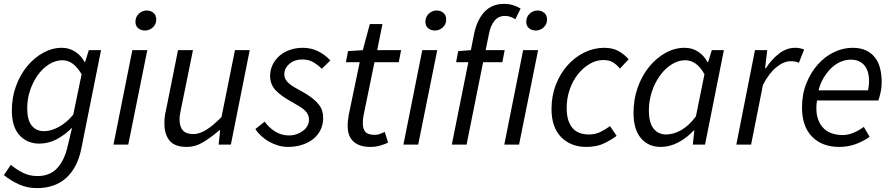

<svg xmlns="http://www.w3.org/2000/svg" viewBox="-22 -744 4591 988"><path d="M168 224Q119 224 76 205Q33 186 -2 157L34 104Q62 128 96 145Q130 162 171 162Q234 162 271 122.5Q308 83 324 17L349 -87Q311 -49 269 -27Q227 -5 180 -5Q118 -5 78.5 -48Q39 -91 39 -176Q39 -243 60.5 -301.5Q82 -360 118 -403.5Q154 -447 200.5 -472.5Q247 -498 296 -498Q334 -498 365 -478Q396 -458 413 -425H416L435 -486H498L396 23Q376 120 318 172Q260 224 168 224ZM205 -69Q240 -69 280 -90.5Q320 -112 355 -154L398 -362Q375 -400 351 -417Q327 -434 299 -434Q264 -434 231 -413.5Q198 -393 173 -358.5Q148 -324 133 -279.5Q118 -235 118 -187Q118 -127 141 -98Q164 -69 205 -69Z M562 0 659 -486H736L638 0ZM724 -587Q704 -587 689.5 -598.5Q675 -610 675 -632Q675 -657 692.5 -673.5Q710 -690 733 -690Q753 -690 767.5 -678Q782 -666 782 -644Q782 -619 764.5 -603Q747 -587 724 -587Z M1263 -486 1166 0H1103L1111 -74H1107Q1067 -39 1025.5 -13.5Q984 12 939 12Q877 12 850.5 -20.5Q824 -53 824 -109Q824 -126 825.5 -141Q827 -156 832 -176L894 -486H971L910 -186Q906 -166 904 -154Q902 -142 902 -129Q902 -92 919 -73Q936 -54 974 -54Q1003 -54 1038 -75Q1073 -96 1118 -142L1187 -486Z M1459 12Q1435 12 1410.5 5Q1386 -2 1363.5 -14.5Q1341 -27 1322.5 -44Q1304 -61 1292 -80L1340 -118Q1363 -86 1395 -66.5Q1427 -47 1465 -47Q1486 -47 1504.5 -53.5Q1523 -60 1537.5 -71Q1552 -82 1560 -96.5Q1568 -111 1568 -128Q1568 -141 1563.5 -152Q1559 -163 1549 -173.5Q1539 -184 1521.5 -195Q1504 -206 1479 -220Q1422 -251 1395 -281Q1368 -311 1368 -353Q1368 -385 1381.5 -412Q1395 -439 1417.5 -458Q1440 -477 1470.5 -487.5Q1501 -498 1535 -498Q1580 -498 1615.5 -480Q1651 -462 1678 -433L1634 -390Q1614 -410 1590 -424Q1566 -438 1533 -438Q1494 -438 1467.5 -415.5Q1441 -393 1441 -362Q1441 -347 1448 -335Q1455 -323 1467 -313Q1479 -303 1494.5 -294Q1510 -285 1527 -276Q1560 -258 1581.5 -241.5Q1603 -225 1616.5 -208.5Q1630 -192 1635.5 -175Q1641 -158 1641 -138Q1641 -104 1627.5 -76Q1614 -48 1589.5 -28.5Q1565 -9 1531.5 1.5Q1498 12 1459 12Z M1883 12Q1851 12 1829 3.5Q1807 -5 1793 -19.5Q1779 -34 1773 -53.5Q1767 -73 1767 -96Q1767 -111 1768.5 -123.5Q1770 -136 1772 -150L1829 -424H1758L1769 -481L1845 -486L1881 -620H1946L1919 -486H2042L2030 -424H1905L1848 -146Q1845 -128 1845 -110Q1845 -80 1858.5 -65Q1872 -50 1907 -50Q1921 -50 1934 -55Q1947 -60 1958 -65L1975 -10Q1958 -2 1935 5Q1912 12 1883 12Z M2054 0 2151 -486H2228L2130 0ZM2216 -587Q2196 -587 2181.5 -598.5Q2167 -610 2167 -632Q2167 -657 2184.5 -673.5Q2202 -690 2225 -690Q2245 -690 2259.5 -678Q2274 -666 2274 -644Q2274 -619 2256.5 -603Q2239 -587 2216 -587Z M2325 -424 2336 -481 2401 -486 2417 -567Q2432 -641 2470.5 -682.5Q2509 -724 2571 -724Q2597 -724 2618 -717.5Q2639 -711 2657 -700L2630 -645Q2619 -652 2606 -657Q2593 -662 2576 -662Q2543 -662 2522.5 -637Q2502 -612 2494 -569L2477 -486H2575L2563 -424H2464L2379 0H2303L2388 -424Z M2573 0 2670 -486H2747L2649 0ZM2735 -587Q2715 -587 2700.5 -598.5Q2686 -610 2686 -632Q2686 -657 2703.5 -673.5Q2721 -690 2744 -690Q2764 -690 2778.5 -678Q2793 -666 2793 -644Q2793 -619 2775.5 -603Q2758 -587 2735 -587Z M2995 12Q2915 12 2865.5 -38.5Q2816 -89 2816 -183Q2816 -251 2838.5 -308.5Q2861 -366 2898.5 -408Q2936 -450 2985 -474Q3034 -498 3087 -498Q3131 -498 3161 -481Q3191 -464 3213 -439L3168 -391Q3149 -414 3130 -424.5Q3111 -435 3082 -435Q3046 -435 3012 -415Q2978 -395 2951.5 -361.5Q2925 -328 2909.5 -283Q2894 -238 2894 -188Q2894 -122 2922.5 -87Q2951 -52 3009 -52Q3041 -52 3067.5 -65Q3094 -78 3117 -95L3151 -45Q3125 -25 3087 -6.5Q3049 12 2995 12Z M3378 12Q3314 12 3276 -33Q3238 -78 3238 -164Q3238 -234 3260 -295Q3282 -356 3319 -401Q3356 -446 3403 -472Q3450 -498 3501 -498Q3540 -498 3570.5 -478Q3601 -458 3618 -425H3622L3641 -486H3703L3606 0H3543L3551 -72H3547Q3512 -34 3468 -11Q3424 12 3378 12ZM3406 -52Q3444 -52 3483.5 -74.5Q3523 -97 3559 -145L3603 -362Q3582 -400 3557 -417Q3532 -434 3504 -434Q3468 -434 3434 -412.5Q3400 -391 3374 -355Q3348 -319 3332.5 -272.5Q3317 -226 3317 -176Q3317 -113 3341 -82.5Q3365 -52 3406 -52Z M3767 0 3863 -486H3926L3915 -393H3919Q3948 -438 3986.5 -468Q4025 -498 4070 -498Q4095 -498 4116 -489L4089 -421Q4073 -429 4047 -429Q4011 -429 3973 -398Q3935 -367 3904 -307L3843 0Z M4105 -191Q4105 -260 4128 -316.5Q4151 -373 4187.5 -413.5Q4224 -454 4270.5 -476Q4317 -498 4365 -498Q4406 -498 4434.5 -484.5Q4463 -471 4481 -447.5Q4499 -424 4507 -391.5Q4515 -359 4515 -322Q4515 -293 4509 -267Q4503 -241 4498 -227H4182Q4175 -180 4183 -146.5Q4191 -113 4209.5 -91Q4228 -69 4255 -59Q4282 -49 4314 -49Q4343 -49 4371.5 -61.5Q4400 -74 4423 -91L4453 -40Q4424 -19 4384 -3.5Q4344 12 4296 12Q4209 12 4157 -40.5Q4105 -93 4105 -191ZM4190 -279H4445Q4447 -291 4448.5 -303Q4450 -315 4450 -329Q4450 -350 4445 -369.5Q4440 -389 4429 -404Q4418 -419 4400 -428Q4382 -437 4356 -437Q4329 -437 4303.5 -426Q4278 -415 4256 -394Q4234 -373 4216.5 -344Q4199 -315 4190 -279Z"/></svg>

Font: TypoPRO Source Sans Pro
Style: Italic
Weight: 400
Italic angle: -11°
Designer: Paul D. Hunt
Foundry: Adobe Systems Incorporated
Version: Version 1.075;PS 2.000;hotconv 1.0.86;makeotf.lib2.5.63406